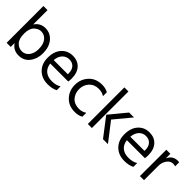

<svg xmlns="http://www.w3.org/2000/svg" viewBox="141 -1652 2609 2609"><g transform="rotate(45 1445.5 -348.0)"><path d="M304 -64Q365 -64 405 -115Q445 -166 445 -248Q445 -342 403.5 -392.5Q362 -443 299 -443Q245 -443 200 -398Q155 -353 155 -257Q155 -156 198.5 -110Q242 -64 304 -64ZM155 -707V-431Q210 -515 309 -515Q405 -515 466 -441.5Q527 -368 527 -249Q527 -142 469.5 -67Q412 8 311 8Q209 8 155 -75V0H76V-707Z M966 -286V-306Q966 -369 932 -406.5Q898 -444 838 -444Q781 -444 741 -403Q701 -362 694 -286ZM1013 -100V-26Q954 5 869 5Q754 5 683.5 -65.5Q613 -136 613 -252Q613 -373 676 -443Q739 -513 838 -513Q933 -513 989 -452Q1045 -391 1045 -279Q1045 -247 1040 -220H694Q703 -145 751 -105Q799 -65 877 -65Q962 -65 1013 -100Z M1217 -251Q1218 -169 1267 -114.5Q1316 -60 1406 -60Q1464 -60 1514 -93V-18Q1466 11 1396 11Q1276 11 1205.5 -65.5Q1135 -142 1135 -252Q1135 -360 1205.5 -438Q1276 -516 1398 -516Q1463 -516 1514 -488V-413Q1468 -444 1406 -444Q1320 -444 1268.5 -388.5Q1217 -333 1217 -251Z M1636 0V-703H1714V0ZM1817 -266 2023 0H1928L1724 -266L1923 -507H2017Z M2439 -286V-306Q2439 -369 2405 -406.5Q2371 -444 2311 -444Q2254 -444 2214 -403Q2174 -362 2167 -286ZM2486 -100V-26Q2427 5 2342 5Q2227 5 2156.5 -65.5Q2086 -136 2086 -252Q2086 -373 2149 -443Q2212 -513 2311 -513Q2406 -513 2462 -452Q2518 -391 2518 -279Q2518 -247 2513 -220H2167Q2176 -145 2224 -105Q2272 -65 2350 -65Q2435 -65 2486 -100Z M2716 -507V-418Q2756 -512 2854 -512Q2872 -512 2882 -510V-432Q2861 -439 2839 -439Q2786 -439 2751 -390Q2716 -341 2716 -277V0H2637L2638 -507Z"/></g></svg>

Font: Hind
Style: Regular
Weight: 400
Designer: Manushi Parikh, Satya Rajpurohit
Foundry: Indian Type Foundry
Version: Version 2.000;PS 1.0;hotconv 1.0.79;makeotf.lib2.5.61930